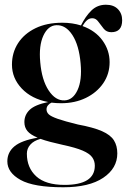

<svg xmlns="http://www.w3.org/2000/svg" viewBox="-20 -545 536 811"><path d="M309.5 -19Q374.5 -7 410.8 9Q447 25 461.2 47.8Q475.5 70.5 475.5 103Q475.5 166 416 206Q356.5 246 247.5 246Q122.5 246 66.8 215Q11 184 11 136.5Q11 98.5 40.5 73.5Q70 48.5 139 36.5Q108.5 24 95.8 8.5Q83 -7 83 -29.5Q83 -59.5 105.2 -81Q127.5 -102.5 183.5 -114Q113 -127.5 71.8 -171.2Q30.5 -215 30.5 -272Q30.5 -322.5 56.2 -362.5Q82 -402.5 129.8 -425.8Q177.5 -449 243.5 -449Q285.5 -449 322 -437.5Q341 -476 366 -500.5Q391 -525 427.5 -525Q460 -525 478 -506.5Q496 -488 496 -459.5Q496 -409 450 -409Q430 -409 418 -423.8Q406 -438.5 395.5 -453.2Q385 -468 370 -468Q357 -468 347.2 -459.2Q337.5 -450.5 328.5 -435Q383 -415.5 413 -374Q443 -332.5 443 -282.5Q443 -232.5 416 -193.2Q389 -154 342.8 -131.5Q296.5 -109 238.5 -109Q217.5 -109 197.5 -111.5Q188.5 -107.5 182.5 -100Q176.5 -92.5 176.5 -83Q176.5 -71 186 -62Q195.5 -53 224 -43Q252.5 -33 309.5 -19ZM217.5 -438.5Q183 -437 163.2 -394.5Q143.5 -352 150 -282Q156.5 -207 185.5 -163Q214.5 -119 253 -121Q288 -122.5 307.5 -164.5Q327 -206.5 320.5 -277Q314 -353.5 285.8 -397Q257.5 -440.5 217.5 -438.5ZM93.5 104Q93.5 163.5 133 199.8Q172.5 236 252.5 236Q380.5 236 380.5 155Q380.5 134.5 369.2 119Q358 103.5 328.8 91Q299.5 78.5 245.5 67Q216 60.5 192.2 54.2Q168.5 48 151 41.5Q122.5 49.5 108 66Q93.5 82.5 93.5 104Z"/></svg>

Font: Fraunces 144pt S000 SemiBold
Style: Regular
Weight: 600
Version: Version 1.000; ttfautohint (v1.8.3)